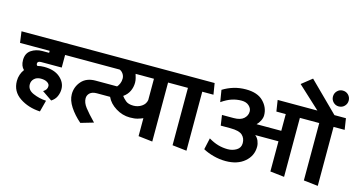

<svg xmlns="http://www.w3.org/2000/svg" viewBox="-108 -1391 3428 1839"><g transform="rotate(15 1606.0 -471.5)"><path d="M374 -239Q374 -260 350 -275Q326 -290 286 -290Q246 -290 221.5 -267Q197 -244 197 -210Q197 -155 258 -128.5Q319 -102 388 -98L358 16Q241 10 155 -48Q69 -106 69 -210Q69 -242 79 -272Q89 -302 108 -327Q91 -343 82.5 -365.5Q74 -388 74 -418Q74 -485 121 -517Q168 -549 231 -549H298V-569H4L-11 -680H550L567 -569H451V-444H248Q228 -444 219.5 -437.5Q211 -431 211 -420Q211 -413 213.5 -407.5Q216 -402 223 -399Q238 -403 254 -405Q270 -407 288 -407Q389 -407 445.5 -358Q502 -309 502 -243Q502 -206 486.5 -171Q471 -136 435 -113L337 -180Q357 -193 365.5 -206.5Q374 -220 374 -239Z M1090 -334Q1104 -314 1130.5 -291.5Q1157 -269 1208 -269Q1252 -269 1288.5 -293Q1325 -317 1332 -358V-569H1150Q1155 -553 1161 -530.5Q1167 -508 1167 -486Q1167 -441 1148.5 -401.5Q1130 -362 1090 -334ZM1332 0V-178Q1309 -168 1280 -159.5Q1251 -151 1204 -151Q1130 -151 1064 -192Q998 -233 971 -293H840Q794 -293 771 -271.5Q748 -250 748 -219Q748 -176 783 -130.5Q818 -85 886 -15L760 22Q694 -35 652 -99Q610 -163 610 -223Q610 -297 658.5 -352Q707 -407 797 -407H1010Q1023 -421 1032.5 -443.5Q1042 -466 1042 -493Q1042 -518 1027.5 -539.5Q1013 -561 992 -569H562L545 -680H1567L1584 -569H1472V16Z M1669 0V-569H1578L1561 -680H1904L1922 -569H1811V16Z M2639 0V-299H2408Q2431 -282 2443 -253Q2455 -224 2455 -195Q2455 -105 2384.5 -45Q2314 15 2197 15Q2137 15 2077 -1Q2017 -17 1972 -42L1997 -156Q2047 -126 2093 -113Q2139 -100 2188 -100Q2236 -100 2274.5 -123.5Q2313 -147 2313 -193Q2313 -242 2280.5 -271.5Q2248 -301 2161 -301H2066L2051 -403H2167Q2234 -403 2266.5 -432.5Q2299 -462 2299 -503Q2299 -534 2272 -559Q2245 -584 2198 -584Q2149 -584 2103 -569Q2057 -554 2003 -517L1984 -634Q2034 -665 2090.5 -682Q2147 -699 2211 -699Q2326 -699 2384 -640Q2442 -581 2442 -504Q2442 -478 2428 -450Q2414 -422 2394 -403H2639V-569H2546L2529 -680H2923L2702 -884L2804 -965L3092 -680H3206L3223 -569H3113V16L2971 0V-569H2779V16Z M3109 -771Q3077 -771 3054.5 -794Q3032 -817 3032 -849Q3032 -882 3054.5 -905Q3077 -928 3109 -928Q3143 -928 3165.5 -905Q3188 -882 3188 -849Q3188 -817 3165.5 -794Q3143 -771 3109 -771Z"/></g></svg>

Font: Palanquin Dark
Style: Regular
Weight: 400
Designer: Pria Ravichandran
Version: Version 1.001